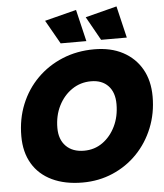

<svg xmlns="http://www.w3.org/2000/svg" viewBox="-62 -1000 910 1064"><g transform="rotate(-5 393.0 -468.0)"><path d="M355 10Q257 10 185.5 -24Q114 -58 76 -122Q38 -186 38 -275Q38 -371 71 -452Q104 -533 164 -593Q224 -653 305 -686.5Q386 -720 482 -720Q574 -720 641 -684.5Q708 -649 745 -584.5Q782 -520 782 -431Q782 -338 749.5 -257.5Q717 -177 659 -117Q601 -57 523 -23.5Q445 10 355 10ZM378 -165Q436 -165 481 -197Q526 -229 552.5 -283.5Q579 -338 579 -407Q579 -472 544.5 -508.5Q510 -545 449 -545Q390 -545 343 -513Q296 -481 268.5 -426.5Q241 -372 241 -303Q241 -239 277.5 -202Q314 -165 378 -165ZM525 -769 451 -901 626 -946 668 -769ZM300 -769 225 -901 401 -946 443 -769Z"/></g></svg>

Font: Livvic Black
Style: Italic
Weight: 900
Italic angle: -10°
Designer: Jacques Le Bailly, Baron von Fonthausen
Version: Version 1.001; ttfautohint (v1.8.2)